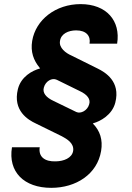

<svg xmlns="http://www.w3.org/2000/svg" viewBox="-20 -757 633 924"><path d="M410.9 -546.9H543.7C561.4 -657 492.5 -737.2 367.9 -737.2C248.2 -737.2 152 -662.3 134.9 -560.4C126.1 -507.5 141.7 -466.3 170.1 -431.8L172.9 -427.6C134.6 -417.3 81 -387.8 66.1 -328.1C40.5 -223.7 115.8 -179.7 152.7 -162.6L277.7 -101.2C302.2 -88.1 337.7 -67.5 332 -30.5C326 4.3 285.9 18.8 249.6 19.5C194.2 22 164.1 -3.6 171.2 -48.3H37.6C18.1 70.3 95.5 147 226.6 147C345.9 147 447.8 81.7 466.6 -30.5C475.5 -84.5 461.6 -127.5 426.8 -162.6L429.7 -164.1C462.4 -173.3 519.5 -203.5 534.8 -262.8C561.4 -366.1 484.7 -409.8 450.6 -426.8L323.9 -489.7C297.6 -501.1 262.4 -526.3 268.8 -560.4C273.8 -594.5 308.9 -610.8 346.6 -610.8C396 -610.8 417.3 -583.1 410.9 -546.9ZM191.1 -335.9C198.9 -365.8 229.8 -384.6 253.6 -372.9L362.9 -319.2C400.9 -301.8 416.9 -279.1 409.1 -255C401.3 -225.1 368.3 -208.1 347.3 -218L238.3 -271C201 -288 183.6 -310.7 191.1 -335.9Z"/></svg>

Font: Margiela Sans
Style: Bold Italic
Weight: 700
Italic angle: -9.39999°
Designer: Stefan Endress, Andreas Faust
Version: Version 1.100;FEAKit 1.0